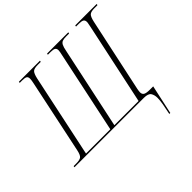

<svg xmlns="http://www.w3.org/2000/svg" viewBox="-238 -939 1374 1374"><g transform="rotate(-45 448.5 -252.0)"><path d="M729 210Q739 163 745 128.5Q751 94 751 69Q751 40 738.5 20Q726 0 682 0H-21L-19 -10H7Q44 -10 57.5 -21.5Q71 -33 79 -71L197 -631Q200 -645 201.5 -655Q203 -665 203 -673Q203 -691 192.5 -697.5Q182 -704 155 -704H129L131 -714H344L342 -704H312Q275 -704 262 -691.5Q249 -679 240 -639L107 -11H353L484 -631Q487 -645 489 -655Q491 -665 491 -673Q491 -690 480 -697Q469 -704 443 -704H414L416 -714H631L629 -704H600Q575 -704 561.5 -699Q548 -694 540 -678.5Q532 -663 526 -631L394 -11H639L771 -630Q773 -644 775.5 -654Q778 -664 778 -672Q778 -690 767 -697Q756 -704 729 -704H699L701 -714H918L916 -704H886Q850 -704 836.5 -692Q823 -680 814 -639L694 -79Q690 -59 690 -47Q690 -28 703.5 -19.5Q717 -11 753 -11H787L739 210Z"/></g></svg>

Font: Noto Serif Display Condensed ExtraLight
Style: Italic
Weight: 200
Width: 3
Italic angle: -12°
Designer: Monotype Design Team
Foundry: Monotype Imaging Inc.
Version: Version 2.009